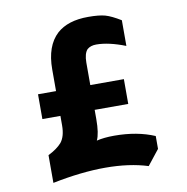

<svg xmlns="http://www.w3.org/2000/svg" viewBox="-78 -763 817 839"><g transform="rotate(-10 330.5 -344.0)"><path d="M173 -489Q173 -593 228 -644Q277 -688 367 -688Q416 -688 442.5 -680.5Q469 -673 510 -648V-534Q436 -563 381 -563Q356 -563 341 -550Q325 -533 325 -492V-393H474V-283H325V-242Q325 -178 311 -149Q344 -157 389 -157Q491 -157 568 -124V-67L515 0Q433 -26 326 -26Q220 -26 92 0V-123Q132 -143 152 -166Q173 -192 173 -241V-283H93V-393H173Z"/></g></svg>

Font: Almarai ExtraBold
Style: Regular
Weight: 800
Designer: Boutros International 2019
Foundry: Created by Boutros International 2019
Version: Version 1.10